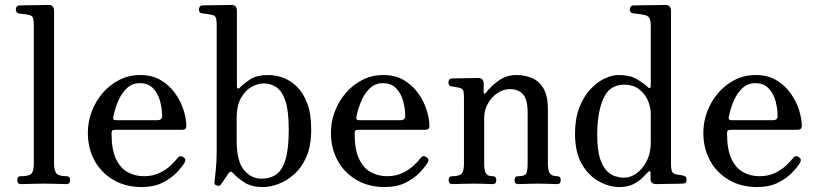

<svg xmlns="http://www.w3.org/2000/svg" viewBox="-20 -746 3304 778"><path d="M64 0Q50 0 50 -16Q50 -32 64 -32Q99 -32 108 -43Q117 -54 117 -82V-643Q117 -668 112 -676.5Q107 -685 94 -686Q87 -688 75 -689Q63 -690 57 -691Q44 -694 44 -708Q44 -714 48 -719Q52 -724 58 -724Q61 -724 77.5 -724.5Q94 -725 115 -725Q136 -725 153.5 -725.5Q171 -726 176 -726Q199 -726 199 -702V-84Q199 -55 208.5 -43.5Q218 -32 250 -32Q264 -32 264 -16Q264 0 250 0Q240 0 210.5 -1Q181 -2 158 -2Q134 -2 104.5 -1Q75 0 64 0Z M554 12Q489 12 439.5 -17Q390 -46 363 -95.5Q336 -145 336 -208Q336 -252 351.5 -293.5Q367 -335 395.5 -368.5Q424 -402 463 -422Q502 -442 548 -442Q597 -442 632 -421Q667 -400 690 -367.5Q713 -335 724 -299.5Q735 -264 735 -235Q735 -220 717 -220H448Q438 -220 435 -217Q432 -214 432 -206Q432 -140 450 -102Q468 -64 498 -48Q528 -32 563 -32Q599 -32 626 -45Q653 -58 671 -75Q689 -92 699 -105Q709 -119 723 -109Q736 -101 728 -87Q718 -70 695.5 -46.5Q673 -23 638 -5.5Q603 12 554 12ZM451 -259H618Q637 -259 637 -276Q637 -304 629 -335Q621 -366 601 -387.5Q581 -409 546 -409Q516 -409 494.5 -389Q473 -369 459.5 -338Q446 -307 439 -272Q436 -259 451 -259Z M1047 12Q998 12 969 -7.5Q940 -27 926 -43Q919 -51 915 -50.5Q911 -50 907 -45Q903 -39 891.5 -22Q880 -5 875 2Q871 9 859.5 6Q848 3 849 -7Q850 -18 854 -53.5Q858 -89 858 -133V-643Q858 -668 853.5 -676.5Q849 -685 836 -686Q829 -688 817 -689.5Q805 -691 799 -692Q786 -693 786 -708Q786 -714 789.5 -719Q793 -724 800 -724Q803 -724 819 -724.5Q835 -725 856 -725Q877 -725 894.5 -725.5Q912 -726 918 -726Q940 -726 940 -702V-394Q940 -389 944.5 -387.5Q949 -386 954 -393Q966 -406 993 -424Q1020 -442 1068 -442Q1095 -442 1125.5 -431.5Q1156 -421 1182 -396Q1208 -371 1224.5 -328.5Q1241 -286 1241 -221Q1241 -155 1221.5 -110.5Q1202 -66 1171 -39Q1140 -12 1107 0Q1074 12 1047 12ZM1040 -22Q1076 -22 1100.5 -40Q1125 -58 1137.5 -101.5Q1150 -145 1150 -221Q1150 -297 1136.5 -337Q1123 -377 1100 -392.5Q1077 -408 1048 -408Q1025 -408 999.5 -394Q974 -380 956.5 -349Q939 -318 939 -267V-176Q939 -94 968 -58Q997 -22 1040 -22Z M1539 12Q1474 12 1424.5 -17Q1375 -46 1348 -95.5Q1321 -145 1321 -208Q1321 -252 1336.5 -293.5Q1352 -335 1380.5 -368.5Q1409 -402 1448 -422Q1487 -442 1533 -442Q1582 -442 1617 -421Q1652 -400 1675 -367.5Q1698 -335 1709 -299.5Q1720 -264 1720 -235Q1720 -220 1702 -220H1433Q1423 -220 1420 -217Q1417 -214 1417 -206Q1417 -140 1435 -102Q1453 -64 1483 -48Q1513 -32 1548 -32Q1584 -32 1611 -45Q1638 -58 1656 -75Q1674 -92 1684 -105Q1694 -119 1708 -109Q1721 -101 1713 -87Q1703 -70 1680.5 -46.5Q1658 -23 1623 -5.5Q1588 12 1539 12ZM1436 -259H1603Q1622 -259 1622 -276Q1622 -304 1614 -335Q1606 -366 1586 -387.5Q1566 -409 1531 -409Q1501 -409 1479.5 -389Q1458 -369 1444.5 -338Q1431 -307 1424 -272Q1421 -259 1436 -259Z M1812 0Q1798 0 1798 -16Q1798 -32 1812 -32Q1842 -32 1851 -43Q1860 -54 1860 -82V-349Q1860 -366 1858 -376.5Q1856 -387 1842 -390Q1835 -392 1825.5 -393.5Q1816 -395 1810 -396Q1797 -397 1797 -412Q1797 -418 1800.5 -423Q1804 -428 1811 -428Q1814 -428 1828.5 -428.5Q1843 -429 1861.5 -429Q1880 -429 1896 -429.5Q1912 -430 1917 -430Q1940 -430 1940 -406V-370Q1940 -367 1942.5 -366.5Q1945 -366 1949 -370Q1968 -396 2000 -419Q2032 -442 2073 -442Q2105 -442 2134 -430.5Q2163 -419 2181.5 -389Q2200 -359 2200 -303V-84Q2200 -55 2208 -43.5Q2216 -32 2238 -32Q2252 -32 2252 -16Q2252 0 2238 0Q2228 0 2205 -1Q2182 -2 2159 -2Q2135 -2 2112.5 -1Q2090 0 2079 0Q2065 0 2065 -16Q2065 -32 2079 -32Q2107 -32 2112.5 -43Q2118 -54 2118 -82V-291Q2118 -342 2099.5 -363.5Q2081 -385 2046 -385Q2020 -385 1996 -369Q1972 -353 1957 -326.5Q1942 -300 1942 -268V-84Q1942 -55 1949 -43.5Q1956 -32 1977 -32Q1991 -32 1991 -16Q1991 0 1977 0Q1967 0 1946 -1Q1925 -2 1901 -2Q1877 -2 1849.5 -1Q1822 0 1812 0Z M2489 12Q2450 12 2408.5 -10Q2367 -32 2338.5 -79.5Q2310 -127 2310 -205Q2310 -265 2327.5 -310Q2345 -355 2372 -384Q2399 -413 2429.5 -427.5Q2460 -442 2486 -442Q2531 -442 2559 -426Q2587 -410 2605 -393Q2611 -387 2614 -389.5Q2617 -392 2617 -398V-643Q2617 -664 2610.5 -674Q2604 -684 2587 -686Q2580 -688 2565.5 -689.5Q2551 -691 2545 -692Q2532 -694 2532 -708Q2532 -714 2536 -719Q2540 -724 2546 -724Q2549 -724 2567 -724.5Q2585 -725 2608.5 -725Q2632 -725 2651.5 -725.5Q2671 -726 2676 -726Q2699 -726 2699 -702V-84Q2699 -59 2703.5 -50.5Q2708 -42 2721 -39Q2727 -38 2735.5 -37Q2744 -36 2749 -34Q2762 -33 2762 -18Q2762 -2 2748 -2Q2745 -2 2730 -1.5Q2715 -1 2696 -1Q2677 -1 2660.5 -0.5Q2644 0 2639 0Q2616 0 2616 -21V-46Q2616 -52 2613 -52.5Q2610 -53 2605 -48Q2597 -39 2582 -24.5Q2567 -10 2544.5 1Q2522 12 2489 12ZM2509 -26Q2534 -26 2558.5 -43Q2583 -60 2600 -92.5Q2617 -125 2617 -170V-282Q2617 -313 2604.5 -340.5Q2592 -368 2568 -385.5Q2544 -403 2510 -403Q2450 -403 2425 -347Q2400 -291 2400 -199Q2400 -141 2410.5 -106.5Q2421 -72 2438 -54.5Q2455 -37 2474 -31.5Q2493 -26 2509 -26Z M3048 12Q2983 12 2933.5 -17Q2884 -46 2857 -95.5Q2830 -145 2830 -208Q2830 -252 2845.5 -293.5Q2861 -335 2889.5 -368.5Q2918 -402 2957 -422Q2996 -442 3042 -442Q3091 -442 3126 -421Q3161 -400 3184 -367.5Q3207 -335 3218 -299.5Q3229 -264 3229 -235Q3229 -220 3211 -220H2942Q2932 -220 2929 -217Q2926 -214 2926 -206Q2926 -140 2944 -102Q2962 -64 2992 -48Q3022 -32 3057 -32Q3093 -32 3120 -45Q3147 -58 3165 -75Q3183 -92 3193 -105Q3203 -119 3217 -109Q3230 -101 3222 -87Q3212 -70 3189.5 -46.5Q3167 -23 3132 -5.5Q3097 12 3048 12ZM2945 -259H3112Q3131 -259 3131 -276Q3131 -304 3123 -335Q3115 -366 3095 -387.5Q3075 -409 3040 -409Q3010 -409 2988.5 -389Q2967 -369 2953.5 -338Q2940 -307 2933 -272Q2930 -259 2945 -259Z"/></svg>

Font: Zen Old Mincho
Style: Regular
Weight: 400
Designer: Yoshimichi Ohira
Foundry: Positype
Version: Version 1.001